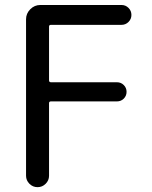

<svg xmlns="http://www.w3.org/2000/svg" viewBox="-20 -775 612 774"><path d="M85 -697.3Q85 -720.7 102.1 -737.8Q119.1 -754.9 142.6 -754.9H469.7Q486.3 -754.9 498 -743.2Q509.8 -731.4 509.8 -714.8Q509.8 -698.2 498 -686.5Q486.3 -674.8 469.7 -674.8H185.5Q177.7 -674.8 177.7 -668V-451.2Q177.7 -443.4 185.5 -443.4H451.2Q467.8 -443.4 479 -432.1Q490.2 -420.9 490.2 -404.8Q490.2 -388.7 479 -377.4Q467.8 -366.2 451.2 -366.2H185.5Q177.7 -366.2 177.7 -359.4V-66.4Q177.7 -47.9 164.1 -34.2Q150.4 -20.5 131.3 -20.5Q112.3 -20.5 98.6 -34.2Q85 -47.9 85 -66.4Z"/></svg>

Font: Gen Jyuu Gothic P Regular
Style: Regular
Weight: 400
Designer: [Source Han Sans]
Ryoko NISHIZUKA  (kana & ideographs); Paul D. Hunt (Latin, Greek & Cyrillic); Wenlong ZHANG  (bopomofo
Version: Version 1.002.20150607